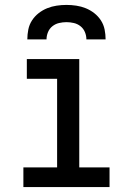

<svg xmlns="http://www.w3.org/2000/svg" viewBox="-20 -760 540 780"><path d="M75 0V-80H212V-440H89V-520H302V-80H425V0ZM91 -600Q91 -620 95 -640Q99 -660 110 -677Q121 -694 137 -706.5Q153 -719 171.5 -726.5Q190 -734 210 -737Q230 -740 250 -740Q270 -740 290 -737Q310 -734 328.5 -726.5Q347 -719 363 -706.5Q379 -694 390 -677Q401 -660 405 -640Q409 -620 409 -600H331Q331 -615 325 -629.5Q319 -644 307 -653.5Q295 -663 280 -666.5Q265 -670 250 -670Q235 -670 220 -666.5Q205 -663 193 -653.5Q181 -644 175 -629.5Q169 -615 169 -600Z"/></svg>

Font: Iosevka Medium
Style: Regular
Weight: 500
Monospace: yes
Designer: Belleve Invis
Foundry: Belleve Invis
Version: Version 32.5.0; ttfautohint (v1.8.4)